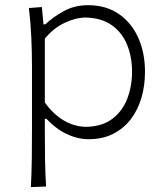

<svg xmlns="http://www.w3.org/2000/svg" viewBox="-20 -540 652 759"><path d="M320.8 -38.6Q274.4 -39.1 232.7 -63.5Q190.9 -87.9 157.2 -134.8V-387.2Q191.9 -429.2 235.4 -449.7Q278.8 -470.2 318.8 -470.7Q381.3 -469.2 421.9 -440.4Q462.4 -411.6 482.2 -363.5Q502 -315.4 502 -255.9Q502 -199.2 483.2 -150.1Q464.4 -101.1 424.6 -70.6Q384.8 -40 320.8 -38.6ZM102.1 199.7 162.1 197.3Q158.7 140.1 158 87.2Q157.2 34.2 157.2 -27.8V-70.3H163.6Q200.2 -30.8 243.7 -10.3Q287.1 10.3 330.1 10.3Q385.7 10.3 427.5 -11Q469.2 -32.2 497.3 -69.1Q525.4 -106 539.3 -154.1Q553.2 -202.1 553.2 -255.9Q553.2 -331.5 526.4 -391.1Q499.5 -450.7 449.2 -485.1Q398.9 -519.5 328.1 -519.5Q274.4 -519.5 231.7 -495.8Q189 -472.2 159.2 -443.8H151.9L145.5 -512.2L94.2 -508.3Q101.1 -450.7 103.8 -391.6Q106.4 -332.5 106.4 -277.3V-29.3Q106.4 33.7 105.7 88.1Q105 142.6 102.1 199.7Z"/></svg>

Font: Pinar-VF-FD
Style: Regular
Weight: 300
Designer: Amin Abedi
Version: Version 3.0